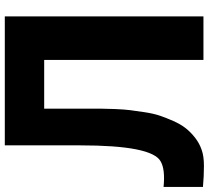

<svg xmlns="http://www.w3.org/2000/svg" viewBox="-58 -794 849 780"><g transform="rotate(-90 366.0 -404.5)"><path d="M165 -809H689V-2H512V-649H314V-465Q314 -434 314 -415.5Q314 -397 312.5 -360.5Q311 -324 308 -300Q305 -276 299.5 -240Q294 -204 285.5 -179Q277 -154 264 -124.5Q251 -95 235 -74.5Q219 -54 196 -36Q173 -18 146 -9Q121 0 81 0Q41 0 -4 -4V-164Q68 -157 100 -176Q165 -211 165 -504Z"/></g></svg>

Font: Neutral Face
Style: Bold
Weight: 700
Designer: Vadym Aksieiev
Version: Version 1.039;Fontself Maker 3.5.7